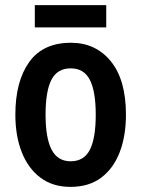

<svg xmlns="http://www.w3.org/2000/svg" viewBox="-20 -771 552 750"><path d="M472 -323Q472 -241 448 -177.5Q424 -114 376 -77.5Q328 -41 255 -41Q186 -41 138 -77Q90 -113 65 -176.5Q40 -240 40 -323Q40 -453 94 -528.5Q148 -604 257 -604Q354 -604 413 -531.5Q472 -459 472 -323ZM158 -323Q158 -232 181.5 -186.5Q205 -141 256 -141Q308 -141 331 -186Q354 -231 354 -323Q354 -414 331 -459Q308 -504 256 -504Q204 -504 181 -459.5Q158 -415 158 -323ZM395 -751V-664H116V-751Z"/></svg>

Font: Noto Sans Tamil UI Condensed SemiBold
Style: Regular
Weight: 600
Width: 3
Designer: Jelle Bosma - Monotype Design Team
Foundry: Monotype Imaging Inc.
Version: Version 2.004; ttfautohint (v1.8.4.7-5d5b)